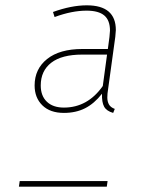

<svg xmlns="http://www.w3.org/2000/svg" viewBox="-20 -701 545 721"><path d="M110 -380Q110 -442 157 -479.5Q204 -517 289 -517H385L391 -562Q393 -580 393 -586Q393 -625 371.5 -643Q350 -661 305 -661Q250 -661 185 -637L179 -656Q248 -681 306 -681Q415 -681 415 -588Q415 -581 413 -563L386 -367Q383 -349 383 -335Q383 -320 389 -309Q395 -298 411 -292L405 -277Q380 -284 371 -300.5Q362 -317 363 -349Q334 -312 299.5 -294.5Q265 -277 220 -277Q168 -277 139 -305.5Q110 -334 110 -380ZM366 -378 382 -496H289Q212 -496 172.5 -465.5Q133 -435 133 -380Q133 -341 156 -319Q179 -297 220 -297Q309 -297 366 -378ZM54 -21H384L381 0H51Z"/></svg>

Font: FiraGO Thin
Style: Italic
Weight: 100
Italic angle: -8°
Designer: bBox Type GmbH
Foundry: bBox Type GmbH
Version: Version 1.001